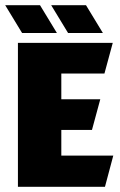

<svg xmlns="http://www.w3.org/2000/svg" viewBox="-25 -719 462 739"><path d="M44 0V-554H409L377 -436H211V-337H361L329 -219H211V-120H411L379 0ZM237 -592 172 -699H306L371 -592ZM60 -592 -5 -699H129L194 -592Z"/></svg>

Font: Tac One
Style: Regular
Weight: 400
Designer: Oluseyi Olusanya, David Udoh, Eyiyemi Adegbite, Mirko Velimirović
Version: Version 1.003; ttfautohint (v1.8.4.7-5d5b)